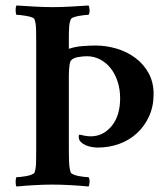

<svg xmlns="http://www.w3.org/2000/svg" viewBox="-20 -676 604 700"><path d="M172 -650Q203 -650 238.5 -652Q274 -654 303 -656Q306 -651 306.5 -639Q307 -627 303 -622Q298 -622 288 -621Q278 -620 267.5 -618Q257 -616 248.5 -613Q240 -610 238 -605Q233 -594 232 -576Q231 -558 231 -535V-498Q254 -506 281.5 -508Q309 -510 328 -510Q368 -510 406 -498.5Q444 -487 474 -464.5Q504 -442 522 -409Q540 -376 540 -333Q540 -288 523.5 -252Q507 -216 479.5 -190.5Q452 -165 415 -151.5Q378 -138 336 -138Q327 -138 315 -140Q303 -142 292.5 -146.5Q282 -151 274.5 -158.5Q267 -166 267 -178Q267 -185 271 -185Q279 -183 289.5 -181Q300 -179 311 -179Q356 -179 387 -216.5Q418 -254 418 -318Q418 -350 409 -378Q400 -406 384 -426.5Q368 -447 345.5 -459Q323 -471 296 -471Q282 -471 263 -467.5Q244 -464 237 -453Q235 -449 233.5 -439Q232 -429 231.5 -418.5Q231 -408 231 -398.5Q231 -389 231 -385V-133Q231 -104 232 -82.5Q233 -61 238 -47Q240 -43 248.5 -39.5Q257 -36 267.5 -34Q278 -32 288 -31Q298 -30 303 -30Q307 -25 306.5 -13Q306 -1 303 4Q274 1 238 -1Q202 -3 171 -3Q141 -3 105.5 -1Q70 1 40 4Q37 -1 37 -13Q37 -25 40 -30Q45 -30 55 -31Q65 -32 76 -34Q87 -36 95.5 -39.5Q104 -43 106 -47Q111 -61 111.5 -82.5Q112 -104 112 -133V-520Q112 -548 111.5 -569.5Q111 -591 106 -605Q104 -610 95.5 -613Q87 -616 76 -618Q65 -620 55 -621Q45 -622 40 -622Q37 -627 37 -639Q37 -651 40 -656Q70 -654 106 -652Q142 -650 172 -650Z"/></svg>

Font: Vermiglione SemiBold
Style: Regular
Weight: 600
Version: Version 1.000